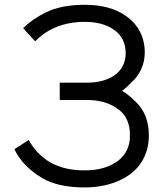

<svg xmlns="http://www.w3.org/2000/svg" viewBox="-20 -786 698 821"><path d="M175 -732.5Q241.5 -765.5 342.5 -765.5Q450.5 -765.5 517.5 -718.5Q558.5 -690 578.8 -650Q599 -610 599 -561.5Q599 -524 583.8 -490.2Q568.5 -456.5 541.5 -433.5Q533.5 -424.5 523.8 -415.5Q514 -406.5 502 -398Q518 -388 531.2 -377.2Q544.5 -366.5 556 -355Q616.5 -301 616.5 -206.5Q616.5 -153.5 594.5 -109.5Q572.5 -65.5 530 -36.5Q491 -9.5 442.2 3Q393.5 15.5 343.5 15.5Q227 15.5 159.5 -25Q120 -49 90.8 -78.2Q61.5 -107.5 41.5 -148L103 -187.5Q110.5 -173 120.8 -159Q131 -145 143.2 -132.5Q155.5 -120 169 -109.2Q182.5 -98.5 197 -90.5Q232.5 -72 266.8 -64.8Q301 -57.5 342.5 -57.5Q431 -57.5 485.5 -99Q511 -119 523.8 -147Q536.5 -175 535.5 -206.5Q536.5 -241.5 524 -271.2Q511.5 -301 485.5 -318.5Q434 -358.5 351 -358.5H235.5V-432.5H351Q424.5 -432.5 470 -464.5Q492.5 -480 505 -504.5Q517.5 -529 517.5 -557.5Q517.5 -624 467.5 -658.5Q420.5 -692.5 341.5 -692.5Q267.5 -692.5 207.5 -664.5Q165.5 -645 130 -609.5L79 -665.5Q117.5 -704 175 -732.5Z"/></svg>

Font: Russisch Sans
Style: Regular
Weight: 400
Designer: Michael Sharanda (font) & Cristiano Sobral (main changes)
Foundry: Michael Sharanda
Version: Version 2.00;October 25, 2020;FontCreator 13.0.0.2681 64-bit